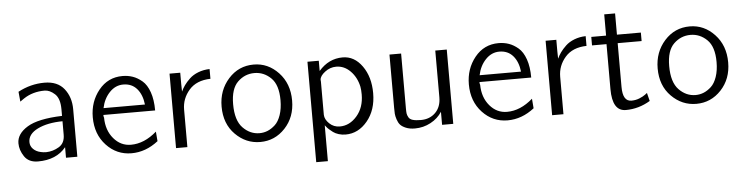

<svg xmlns="http://www.w3.org/2000/svg" viewBox="-47 -828 4705 1215"><g transform="rotate(-5 2306.0 -220.5)"><path d="M52 -117Q52 -177 120.5 -219Q189 -261 342 -266V-308Q342 -377 310 -406Q278 -435 246 -435Q170 -435 113 -397L87 -379L81 -442Q161 -485 249 -485Q332 -485 374 -432Q416 -379 416 -302V0H344V-67Q283 8 166 8Q107 8 79.5 -33Q52 -74 52 -117ZM122 -119Q122 -93 140.5 -74.5Q159 -56 188 -50Q204 -46 223 -46Q266 -47 304 -70Q342 -93 342 -146V-232Q246 -231 184 -200.5Q122 -170 122 -119Z M535 -240Q535 -339 593.5 -411.5Q652 -484 745 -484Q779 -484 809.5 -473.5Q840 -463 869 -438.5Q898 -414 915 -365.5Q932 -317 932 -249H603Q603 -238 606 -231Q607 -151 651.5 -98.5Q696 -46 761 -46Q846 -46 925 -115L930 -54Q851 8 760 8Q666 8 600.5 -62Q535 -132 535 -240ZM608 -292H871Q864 -355 831.5 -392.5Q799 -430 745 -430Q695 -430 657.5 -390.5Q620 -351 608 -292Z M1043 0V-473H1111V-400Q1111 -392 1111.5 -376.5Q1112 -361 1112 -353Q1121 -373 1134.5 -392Q1148 -411 1170 -432Q1192 -453 1225.5 -466Q1259 -479 1298 -480V-418Q1209 -416 1162 -362Q1115 -308 1115 -238V0Z M1353 -236Q1353 -340 1417.5 -412Q1482 -484 1578 -484Q1669 -484 1735 -414Q1801 -344 1801 -236Q1801 -131 1736 -61.5Q1671 8 1578 8Q1487 8 1420 -59.5Q1353 -127 1353 -236ZM1427 -245Q1427 -142 1472.5 -95Q1518 -48 1578 -48Q1605 -48 1629.5 -58Q1654 -68 1677 -89Q1700 -110 1714 -150.5Q1728 -191 1728 -245Q1728 -342 1683 -386Q1638 -430 1578 -430Q1517 -430 1472 -386.5Q1427 -343 1427 -245Z M1919 166V-472H1991V-407Q2054 -480 2143 -480Q2217 -480 2266.5 -410.5Q2316 -341 2316 -238Q2316 -131 2258.5 -61.5Q2201 8 2120 8Q2097 8 2076 1.5Q2055 -5 2041 -15.5Q2027 -26 2017 -35Q2007 -44 2000 -53L1993 -62V166ZM1992 -351Q1992 -349 1992.5 -344.5Q1993 -340 1993 -339V-128Q1994 -99 2021.5 -72.5Q2049 -46 2088 -46Q2150 -46 2196.5 -99.5Q2243 -153 2243 -236Q2243 -265 2239 -286Q2226 -346 2187 -385.5Q2148 -425 2097 -425Q2058 -425 2025.5 -400Q1993 -375 1992 -351Z M2440 -133V-472H2514V-124Q2514 -102 2515.5 -91Q2517 -80 2524.5 -66.5Q2532 -53 2551 -47.5Q2570 -42 2602 -42Q2659 -42 2695 -78Q2731 -114 2731 -175V-472H2804V0H2733V-83Q2707 -42 2660.5 -17Q2614 8 2560 8Q2527 8 2503 -2Q2479 -12 2467.5 -25Q2456 -38 2449 -59.5Q2442 -81 2441 -96Q2440 -111 2440 -133Z M2924 -240Q2924 -339 2982.5 -411.5Q3041 -484 3134 -484Q3168 -484 3198.5 -473.5Q3229 -463 3258 -438.5Q3287 -414 3304 -365.5Q3321 -317 3321 -249H2992Q2992 -238 2995 -231Q2996 -151 3040.5 -98.5Q3085 -46 3150 -46Q3235 -46 3314 -115L3319 -54Q3240 8 3149 8Q3055 8 2989.5 -62Q2924 -132 2924 -240ZM2997 -292H3260Q3253 -355 3220.5 -392.5Q3188 -430 3134 -430Q3084 -430 3046.5 -390.5Q3009 -351 2997 -292Z M3432 0V-473H3500V-400Q3500 -392 3500.5 -376.5Q3501 -361 3501 -353Q3510 -373 3523.5 -392Q3537 -411 3559 -432Q3581 -453 3614.5 -466Q3648 -479 3687 -480V-418Q3598 -416 3551 -362Q3504 -308 3504 -238V0Z M3722 -418V-472H3816V-607H3885V-472H4037V-418H3885V-140Q3885 -48 3940 -48Q3968 -48 3992 -58Q4016 -68 4029 -78L4042 -88L4055 -36Q3982 8 3900 8Q3814 8 3814 -132V-418Z M4123 -236Q4123 -340 4187.5 -412Q4252 -484 4348 -484Q4439 -484 4505 -414Q4571 -344 4571 -236Q4571 -131 4506 -61.5Q4441 8 4348 8Q4257 8 4190 -59.5Q4123 -127 4123 -236ZM4197 -245Q4197 -142 4242.5 -95Q4288 -48 4348 -48Q4375 -48 4399.5 -58Q4424 -68 4447 -89Q4470 -110 4484 -150.5Q4498 -191 4498 -245Q4498 -342 4453 -386Q4408 -430 4348 -430Q4287 -430 4242 -386.5Q4197 -343 4197 -245Z"/></g></svg>

Font: Coval
Style: ExtraLight
Weight: 250
Foundry: Context Ltd
Version: Version 001.000